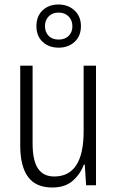

<svg xmlns="http://www.w3.org/2000/svg" viewBox="-20 -824 521 854"><path d="M407 -532V0H363L357 -92H353Q337 -49 303 -19.5Q269 10 213 10Q139 10 104.5 -37.5Q70 -85 70 -176V-532H125V-186Q125 -110 149 -74.5Q173 -39 221 -39Q352 -39 352 -240V-532ZM241 -612Q198 -612 170 -637.5Q142 -663 142 -708Q142 -752 169.5 -778Q197 -804 240 -804Q283 -804 311.5 -777.5Q340 -751 340 -708Q340 -664 312 -638Q284 -612 241 -612ZM241 -648Q269 -648 285.5 -664.5Q302 -681 302 -707Q302 -734 285 -751Q268 -768 241 -768Q213 -768 196.5 -751Q180 -734 180 -708Q180 -682 196 -665Q212 -648 241 -648Z"/></svg>

Font: Noto Sans Khmer UI Condensed Light
Style: Regular
Weight: 300
Width: 3
Designer: Danh Hong and the Monotype Design Team
Foundry: Monotype Imaging Inc.
Version: Version 2.002; ttfautohint (v1.8.4.7-5d5b)